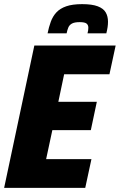

<svg xmlns="http://www.w3.org/2000/svg" viewBox="-21 -908 579 928"><path d="M-1 0 145 -688H538L508 -549H289L261 -416H447L418 -279H232L202 -139H421L391 0ZM209 -747Q215 -777 224.5 -803Q234 -829 251.5 -848Q269 -867 299 -877.5Q329 -888 376 -888Q424 -888 451.5 -877.5Q479 -867 490 -848Q501 -829 501 -803Q501 -790 499 -776.5Q497 -763 493 -747H402Q404 -754 405 -761Q406 -768 406 -774Q406 -787 397.5 -794Q389 -801 364 -801Q339 -801 326.5 -794Q314 -787 309 -774.5Q304 -762 301 -747Z"/></svg>

Font: Saira SemiCondensed ExtraBold
Style: Italic
Weight: 800
Width: 4
Italic angle: -12°
Designer: Hector Gatti with collaboration of the Omnibus-Type team
Foundry: Omnibus-Type
Version: Version 1.101